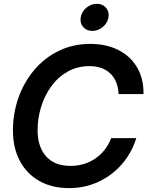

<svg xmlns="http://www.w3.org/2000/svg" viewBox="-20 -968 768 1000"><path d="M340.3 11.7Q251 11.7 185.3 -25.1Q119.6 -62 83.5 -129.6Q47.4 -197.3 47.4 -289.1Q47.4 -377.4 75.9 -458.5Q104.5 -539.6 157.7 -602.8Q210.9 -666 285.2 -702.6Q359.4 -739.3 450.7 -739.3Q533.7 -739.3 596.4 -707.5Q659.2 -675.8 693.8 -617.2Q728.5 -558.6 727.5 -478H597.7Q594.2 -547.4 554.2 -585.4Q514.2 -623.5 446.8 -623.5Q382.3 -623.5 331.8 -594.7Q281.2 -565.9 246.6 -517.8Q211.9 -469.7 193.8 -410.4Q175.8 -351.1 175.8 -290Q175.8 -204.1 219.7 -154.1Q263.7 -104 347.2 -104Q418.9 -104 475.3 -141.6Q531.7 -179.2 559.1 -248.5H689.9Q664.6 -168.9 612.8 -110.6Q561 -52.2 491 -20.3Q420.9 11.7 340.3 11.7ZM460.9 -807.1Q430.7 -807.1 413.1 -827.6Q395.5 -848.1 400.4 -877.9Q405.3 -907.2 429.7 -927.7Q454.1 -948.2 484.4 -948.2Q514.2 -948.2 532 -927.7Q549.8 -907.2 544.9 -877.9Q540 -848.1 515.6 -827.6Q491.2 -807.1 460.9 -807.1Z"/></svg>

Font: Inter Display SemiBold
Style: Italic
Weight: 600
Italic angle: -9.39999°
Designer: Rasmus Andersson
Foundry: rsms
Version: Version 4.000;git-a52131595